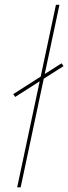

<svg xmlns="http://www.w3.org/2000/svg" viewBox="-20 -802 292 822"><path d="M36.5 -399 243.5 -531 252 -519 45 -387ZM234.5 -781.5 68.5 0H53.5L219.5 -781.5Z"/></svg>

Font: Epilogue Thin
Style: Italic
Weight: 250
Italic angle: -12°
Designer: Tyler Finck
Foundry: Etcetera Type Co
Version: Version 2.112